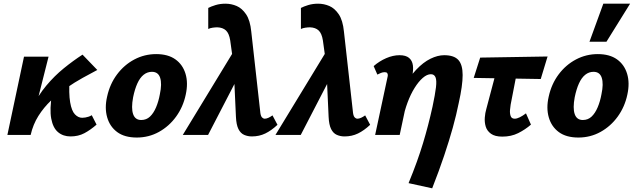

<svg xmlns="http://www.w3.org/2000/svg" viewBox="-20 -731 3449 1040"><path d="M110 0Q123 -84 155 -149.5Q187 -215 231 -267.5Q275 -320 325.5 -361Q376 -402 427 -435L507 -352Q471 -333 427.5 -309Q384 -285 340 -254.5Q296 -224 256.5 -186.5Q217 -149 188 -103Q159 -57 146 0ZM20 0 110 -424H243L136 0ZM362 8Q322 8 294.5 -15Q267 -38 257.5 -88.5Q248 -139 262 -223L357 -307Q352 -224 360 -177Q368 -130 386 -111.5Q404 -93 425 -93Q433 -93 442 -94.5Q451 -96 460 -99Q469 -102 477 -107L503 -56Q470 -27 437 -9.5Q404 8 362 8Z M721 14Q655 14 615 -15.5Q575 -45 560.5 -95.5Q546 -146 560 -207Q575 -276 614 -328Q653 -380 708 -409Q763 -438 826 -438Q890 -438 930 -409.5Q970 -381 985 -331Q1000 -281 986 -218Q972 -152 934 -99.5Q896 -47 841 -16.5Q786 14 721 14ZM745 -81Q773 -81 792.5 -99.5Q812 -118 825.5 -150Q839 -182 846 -221Q858 -277 847.5 -309.5Q837 -342 803 -342Q778 -342 758 -326Q738 -310 724 -279Q710 -248 701 -204Q690 -145 701 -113Q712 -81 745 -81Z M1344 8Q1322 8 1302.5 -0.5Q1283 -9 1271.5 -32Q1260 -55 1258 -98L1245 -382L1227 -512Q1221 -550 1204 -566Q1187 -582 1157 -583Q1146 -583 1132 -581Q1118 -579 1108 -574V-688Q1123 -696 1147.5 -703.5Q1172 -711 1201 -711Q1233 -711 1262 -698.5Q1291 -686 1313 -653.5Q1335 -621 1341 -560L1389 -131Q1391 -104 1398.5 -96Q1406 -88 1414 -88Q1423 -88 1434 -93Q1445 -98 1456 -106L1483 -55Q1450 -24 1417 -8Q1384 8 1344 8ZM970 0 1264 -483 1284 -342 1107 0Z M1846 8Q1824 8 1804.5 -0.5Q1785 -9 1773.5 -32Q1762 -55 1760 -98L1747 -382L1729 -512Q1723 -550 1706 -566Q1689 -582 1659 -583Q1648 -583 1634 -581Q1620 -579 1610 -574V-688Q1625 -696 1649.5 -703.5Q1674 -711 1703 -711Q1735 -711 1764 -698.5Q1793 -686 1815 -653.5Q1837 -621 1843 -560L1891 -131Q1893 -104 1900.5 -96Q1908 -88 1916 -88Q1925 -88 1936 -93Q1947 -98 1958 -106L1985 -55Q1952 -24 1919 -8Q1886 8 1846 8ZM1472 0 1766 -483 1786 -342 1609 0Z M2193 261Q2219 198 2238 145Q2257 92 2271.5 44Q2286 -4 2298.5 -52Q2311 -100 2323 -154Q2337 -220 2341.5 -258Q2346 -296 2339 -312.5Q2332 -329 2314 -329Q2293 -329 2270 -309Q2247 -289 2225.5 -254.5Q2204 -220 2187.5 -175.5Q2171 -131 2161 -81L2100 -94Q2126 -185 2161 -249Q2196 -313 2234.5 -353.5Q2273 -394 2312 -413Q2351 -432 2386 -432Q2439 -432 2462.5 -406.5Q2486 -381 2486 -324.5Q2486 -268 2465 -174Q2452 -109 2432.5 -39Q2413 31 2386 111.5Q2359 192 2321 289ZM2012 0 2079 -313Q2081 -320 2080.5 -326Q2080 -332 2076.5 -336Q2073 -340 2063 -340Q2054 -340 2043.5 -336Q2033 -332 2024 -327L2004 -373Q2035 -400 2072 -416Q2109 -432 2144 -432Q2178 -432 2195.5 -417.5Q2213 -403 2216.5 -377Q2220 -351 2212 -315L2145 0Z M2701 9Q2661 9 2639.5 -6.5Q2618 -22 2611 -45.5Q2604 -69 2606 -94.5Q2608 -120 2614 -140L2686 -412H2794L2746 -164Q2744 -153 2742.5 -135Q2741 -117 2746 -102.5Q2751 -88 2768 -88Q2780 -88 2796 -96Q2812 -104 2829 -117L2856 -56Q2825 -29 2787 -10Q2749 9 2701 9ZM2546 -309 2581 -419 2946 -425 2909 -303Z M3113 14Q3047 14 3007 -15.5Q2967 -45 2952.5 -95.5Q2938 -146 2952 -207Q2967 -276 3006 -328Q3045 -380 3100 -409Q3155 -438 3218 -438Q3282 -438 3322 -409.5Q3362 -381 3377 -331Q3392 -281 3378 -218Q3364 -152 3326 -99.5Q3288 -47 3233 -16.5Q3178 14 3113 14ZM3137 -81Q3165 -81 3184.5 -99.5Q3204 -118 3217.5 -150Q3231 -182 3238 -221Q3250 -277 3239.5 -309.5Q3229 -342 3195 -342Q3170 -342 3150 -326Q3130 -310 3116 -279Q3102 -248 3093 -204Q3082 -145 3093 -113Q3104 -81 3137 -81ZM3173 -505 3248 -711H3393L3265 -505Z"/></svg>

Font: Ysabeau Infant ExtraBold
Style: Italic
Weight: 800
Italic angle: -12°
Designer: Christian Thalmann (Catharsis Fonts)
Version: Version 2.001;gftools[0.9.30]; featfreeze: ss01,ss02,lnum